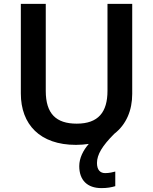

<svg xmlns="http://www.w3.org/2000/svg" viewBox="-20 -734 787 986"><path d="M478 103C478 60 505 15 567 -47C629 -95 659 -168 659 -252V-714H532V-268C532 -158 485 -99 374 -99C268 -99 215 -150 215 -267V-714H87V-254C87 -95 185 10 370 10C393 10 415 8 436 5C407 38 387 78 387 119C387 191 428 232 501 232C531 232 552 228 572 222V147C560 150 542 155 520 155C495 155 478 139 478 103Z"/></svg>

Font: Noto Sans Gunjala Gondi Semibold
Style: Regular
Weight: 400
Designer: Ek Type
Foundry: Ek Type
Version: Version 1.004